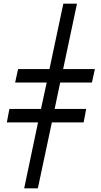

<svg xmlns="http://www.w3.org/2000/svg" viewBox="-20 -780 548 1040"><path d="M111 240 186 -117H17L31 -190H202L233 -333H62L78 -406H248L323 -760H397L322 -406H494L478 -333H306L276 -190H447L433 -117H261L185 240Z"/></svg>

Font: Noto Serif SemiCondensed Semi
Style: Italic
Weight: 600
Width: 4
Italic angle: -12°
Designer: Monotype Design Team
Foundry: Monotype Imaging Inc.
Version: Version 1.901